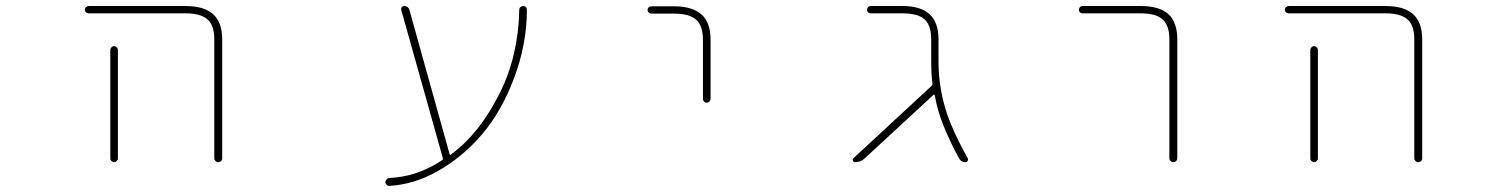

<svg xmlns="http://www.w3.org/2000/svg" viewBox="-20 -564 5040 640"><path d="M694.3 -36.1V-432.6Q694.3 -479.5 671.9 -499Q649.4 -519.5 598.6 -519.5H275.4Q270.5 -519.5 266.6 -522.9Q262.7 -526.4 262.7 -531.2Q262.7 -536.1 266.6 -540Q270.5 -543.9 275.4 -543.9H598.6Q660.2 -543.9 690.4 -516.6Q720.7 -489.3 720.7 -432.6V-36.1Q720.7 -31.2 716.8 -27.3Q712.9 -23.4 707.5 -23.4Q702.1 -23.4 698.2 -27.3Q694.3 -31.2 694.3 -36.1ZM347.7 -36.1V-397.5Q347.7 -402.3 351.6 -406.2Q355.5 -410.2 360.4 -410.2Q365.2 -410.2 369.1 -406.2Q373 -402.3 373 -397.5V-36.1Q373 -31.2 369.1 -27.3Q365.2 -23.4 360.4 -23.4Q355.5 -23.4 351.6 -27.3Q347.7 -31.2 347.7 -36.1Z M1277.3 29.3Q1371.1 25.4 1454.1 -30.3Q1457 -32.2 1456.1 -37.1L1317.4 -531.2Q1316.4 -536.1 1319.3 -540Q1322.3 -543.9 1327.1 -543.9Q1340.8 -543.9 1344.7 -531.2L1478.5 -50.8Q1479.5 -45.9 1483.4 -48.8L1485.4 -50.8Q1579.1 -120.1 1645.5 -252.9Q1708 -377.9 1710.9 -531.2Q1710.9 -537.1 1714.8 -540.5Q1718.8 -543.9 1724.1 -543.9Q1729.5 -543.9 1732.9 -540.5Q1736.3 -537.1 1736.3 -531.2Q1736.3 -418 1694.3 -305.7Q1652.3 -192.4 1585.4 -114.7Q1518.6 -37.1 1434.6 8.8Q1359.4 50.8 1277.3 55.7Q1277.3 55.7 1277.3 55.7Q1272.5 55.7 1268.6 51.8Q1264.6 47.9 1264.6 43Q1264.6 38.1 1268.6 34.2Q1272.5 30.3 1277.3 29.3Z M2323.2 -234.4V-431.6Q2323.2 -478.5 2299.8 -499Q2277.3 -518.6 2226.6 -518.6H2151.4Q2146.5 -518.6 2142.6 -522Q2138.7 -525.4 2138.7 -530.8Q2138.7 -536.1 2142.6 -539.6Q2146.5 -543 2151.4 -543H2226.6Q2288.1 -543 2318.4 -515.6Q2348.6 -489.3 2348.6 -431.6V-234.4Q2348.6 -229.5 2344.7 -225.6Q2340.8 -221.7 2335.4 -221.7Q2330.1 -221.7 2326.7 -225.6Q2323.2 -229.5 2323.2 -234.4Z M3198.2 -23.4Q3183.6 -23.4 3176.8 -36.1Q3111.3 -156.2 3096.7 -242.2L3095.7 -246.1Q3094.7 -251 3091.8 -248L2862.3 -36.1Q2848.6 -23.4 2830.1 -23.4Q2825.2 -23.4 2823.2 -28.3Q2822.3 -30.3 2822.3 -32.2Q2822.3 -34.2 2824.2 -36.1L3085.9 -278.3Q3088.9 -281.2 3087.9 -286.1Q3084 -319.3 3084 -358.4V-432.6Q3084 -479.5 3062 -499.5Q3040 -519.5 2988.3 -519.5H2882.8Q2877 -519.5 2873.5 -522.9Q2870.1 -526.4 2870.1 -531.2Q2870.1 -536.1 2873.5 -540Q2877 -543.9 2882.8 -543.9H2988.3Q3048.8 -543.9 3078.6 -516.6Q3108.4 -489.3 3108.4 -432.6V-358.4Q3108.4 -279.3 3130.9 -203.1Q3151.4 -133.8 3206.1 -36.1Q3207 -34.2 3207 -32.2Q3207 -30.3 3205.1 -27.3Q3203.1 -23.4 3198.2 -23.4Z M3877.9 -37.1V-432.6Q3877.9 -479.5 3855.5 -499Q3834 -519.5 3782.2 -519.5H3587.9Q3583 -519.5 3579.6 -522.9Q3576.2 -526.4 3576.2 -531.2Q3576.2 -536.1 3579.6 -540Q3583 -543.9 3587.9 -543.9H3782.2Q3844.7 -543.9 3875 -516.6Q3904.3 -489.3 3904.3 -432.6V-37.1Q3904.3 -31.2 3900.4 -27.3Q3896.5 -23.4 3891.1 -23.4Q3885.7 -23.4 3881.8 -27.3Q3877.9 -31.2 3877.9 -37.1Z M4694.3 -36.1V-432.6Q4694.3 -479.5 4671.9 -499Q4649.4 -519.5 4598.6 -519.5H4275.4Q4270.5 -519.5 4266.6 -522.9Q4262.7 -526.4 4262.7 -531.2Q4262.7 -536.1 4266.6 -540Q4270.5 -543.9 4275.4 -543.9H4598.6Q4660.2 -543.9 4690.4 -516.6Q4720.7 -489.3 4720.7 -432.6V-36.1Q4720.7 -31.2 4716.8 -27.3Q4712.9 -23.4 4707.5 -23.4Q4702.1 -23.4 4698.2 -27.3Q4694.3 -31.2 4694.3 -36.1ZM4347.7 -36.1V-397.5Q4347.7 -402.3 4351.6 -406.2Q4355.5 -410.2 4360.4 -410.2Q4365.2 -410.2 4369.1 -406.2Q4373 -402.3 4373 -397.5V-36.1Q4373 -31.2 4369.1 -27.3Q4365.2 -23.4 4360.4 -23.4Q4355.5 -23.4 4351.6 -27.3Q4347.7 -31.2 4347.7 -36.1Z"/></svg>

Font: Rounded Mgen+ 1m thin
Style: Regular
Weight: 100
Designer: [Source Han Sans]
Ryoko NISHIZUKA  (kana & ideographs); Paul D. Hunt (Latin, Greek & Cyrillic); Wenlong ZHANG  (bopomofo
Version: Version 1.059.20150602